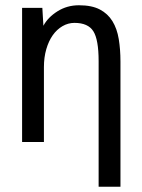

<svg xmlns="http://www.w3.org/2000/svg" viewBox="-20 -556 540 730"><path d="M438 154H355V-324Q355 -405 335 -437Q315 -469 263 -469Q239 -469 217.5 -456.5Q196 -444 180.5 -422Q165 -400 156 -369Q147 -338 147 -301V-16H64V-526H141L145 -458Q162 -490 198.5 -513Q235 -536 280 -536Q329 -536 359.5 -520Q390 -504 407.5 -475.5Q425 -447 431.5 -407.5Q438 -368 438 -322Z"/></svg>

Font: D2Coding
Style: Regular
Weight: 400
Monospace: yes
Designer: Yong-Rak Park; Jeong-Hwan Yoon; Sang-Min Lee;
Foundry: NHN Corporation
Version: Version 1.3.2; Build 20180524